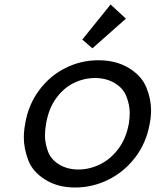

<svg xmlns="http://www.w3.org/2000/svg" viewBox="-20 -825 692 854"><path d="M314 9Q237 9 181 -26Q125 -61 105.5 -113Q86 -165 86 -213Q86 -242 92 -275Q106 -359 154 -423.5Q202 -488 271 -522.5Q340 -557 418 -557Q496 -557 553 -522.5Q610 -488 631 -436Q652 -384 652 -335Q652 -306 646 -275Q631 -190 582 -125.5Q533 -61 462.5 -26Q392 9 314 9ZM329 -71Q378 -71 425 -94Q472 -117 506.5 -163Q541 -209 553 -275Q557 -300 557 -322Q557 -358 542.5 -395.5Q528 -433 490 -455.5Q452 -478 403 -478Q353 -478 307.5 -455.5Q262 -433 229 -387Q196 -341 185 -275Q180 -247 180 -222Q180 -189 193 -152.5Q206 -116 243 -93.5Q280 -71 329 -71ZM346 -649 472 -805 540 -742 391 -610Z"/></svg>

Font: Fz Poppins
Style: Italic
Weight: 400
Italic angle: -10°
Designer: Ninad Kale (Devanagari), Jonny Pinhorn (Latin)
Foundry: Indian Type Foundry
Version: Vit hóa bi Vntype.Com & FontZin.Com